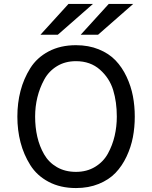

<svg xmlns="http://www.w3.org/2000/svg" viewBox="-20 -941 770 973"><path d="M273 -765H185L327 -921H451ZM477 -765H389L531 -921H655ZM365 12Q286 12 226.5 -19.5Q167 -51 133.5 -104.5Q100 -158 84 -219.5Q68 -281 68 -350Q68 -419 84 -480.5Q100 -542 133.5 -595.5Q167 -649 226.5 -680.5Q286 -712 365 -712Q429 -712 480.5 -691Q532 -670 565.5 -635Q599 -600 621.5 -552Q644 -504 653.5 -454Q663 -404 663 -350Q663 -296 653.5 -246Q644 -196 621.5 -148Q599 -100 565.5 -65Q532 -30 480.5 -9Q429 12 365 12ZM572 -350Q572 -424 553.5 -484.5Q535 -545 486.5 -588Q438 -631 365 -631Q310 -631 268.5 -605.5Q227 -580 204 -537.5Q181 -495 169.5 -448Q158 -401 158 -350Q158 -296 169 -248Q180 -200 203.5 -159Q227 -118 268.5 -94Q310 -70 365 -70Q420 -70 462 -95.5Q504 -121 527 -163Q550 -205 561 -252.5Q572 -300 572 -350Z"/></svg>

Font: Overpass
Style: Regular
Weight: 400
Designer: Delve Withrington, Thomas Jockin
Foundry: Delve Fonts
Version: Version 3.000;DELV;Overpass